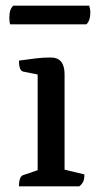

<svg xmlns="http://www.w3.org/2000/svg" viewBox="-20 -658 354 678"><path d="M47 0Q47 -36 63 -40L113 -57V-395L63 -405Q47 -407 47 -444Q82 -449 108 -452Q134 -455 159 -455Q208 -455 208 -396V-59L278 -42Q278 -26 274 -17Q270 -8 260 0ZM285 -572H16Q13 -579 13 -596Q13 -626 27 -638H295Q296 -635 297.5 -628Q299 -621 299 -614Q299 -585 285 -572Z"/></svg>

Font: Petrona Medium
Style: Regular
Weight: 500
Designer: Ringo R. Seeber
Foundry: Ringo R. Seeber
Version: Version 2.001; ttfautohint (v1.8.3)